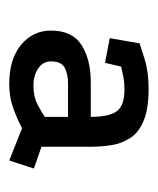

<svg xmlns="http://www.w3.org/2000/svg" viewBox="16 -506 334 405"><g transform="rotate(90 182.5 -303.0)"><path d="M318 -156 250 -183Q227 -171 205 -163.5Q183 -156 157 -156Q104 -156 74 -181Q44 -206 44 -244Q44 -289 74.5 -308.5Q105 -328 153 -328H226Q226 -367 214 -383Q202 -399 169 -399Q153 -399 141 -396.5Q129 -394 120 -392L112 -358L60 -368L71 -431Q77 -433 104 -441.5Q131 -450 167 -450Q208 -450 233 -440Q258 -430 270 -412Q282 -394 285.5 -372.5Q289 -351 289 -328V-224L335 -208ZM160 -207Q183 -207 199.5 -215.5Q216 -224 226 -231V-280H155Q136 -280 122.5 -273Q109 -266 109 -244Q109 -227 124 -217Q139 -207 160 -207Z"/></g></svg>

Font: Podkova Medium
Style: Regular
Weight: 500
Designer: Ilya Yudin
Foundry: Cyreal (www.cyreal.org)
Version: Version 2.103